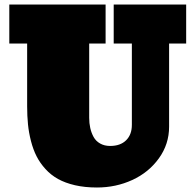

<svg xmlns="http://www.w3.org/2000/svg" viewBox="-20 -812 862 846"><path d="M725.1 -253.9Q725.1 -176.8 680.2 -114.5Q635.3 -52.2 563 -19Q490.7 14.2 407.2 14.2Q354 14.2 310.5 4.2Q267.1 -5.9 235.6 -23.4Q204.1 -41 180.2 -67.4Q156.2 -93.8 141.1 -123.5Q126 -153.3 116.5 -190.4Q106.9 -227.5 103.3 -264.2Q99.6 -300.8 99.6 -343.8V-620.1H21V-792H445.3V-620.1H373V-293Q373 -269 377.7 -248Q382.3 -227.1 392.3 -208.7Q402.3 -190.4 421.1 -179.7Q439.9 -168.9 465.3 -168.9Q510.3 -168.9 535.6 -193.8Q561 -218.8 561 -261.7V-620.1H481V-792H800.3V-620.1H725.1Z"/></svg>

Font: Bevan
Style: Regular
Weight: 400
Foundry: vernon adams
Version: Version 1.000